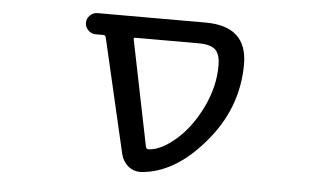

<svg xmlns="http://www.w3.org/2000/svg" viewBox="-43 -611 1085 653"><g transform="rotate(5 500.0 -284.5)"><path d="M400.4 -474.6Q393.6 -474.6 395.5 -467.8L468.8 -107.4Q470.7 -100.6 478.5 -100.6Q518.6 -102.5 566.4 -142.6Q618.2 -185.5 654.3 -258.3Q690.4 -331.1 690.4 -404.3Q690.4 -443.4 673.8 -459Q657.2 -474.6 616.2 -474.6ZM776.4 -417Q776.4 -263.7 669.9 -142.6Q572.3 -30.3 460.9 -21.5Q458 -21.5 455.1 -21.5Q433.6 -21.5 416 -35.2Q396.5 -51.8 390.6 -76.2L299.8 -467.8Q297.9 -474.6 291 -474.6H264.6Q250 -474.6 239.3 -485.4Q228.5 -496.1 228.5 -510.7Q228.5 -525.4 239.3 -536.1Q250 -546.9 264.6 -546.9H633.8Q776.4 -546.9 776.4 -417Z"/></g></svg>

Font: Rounded Mgen+ 2m regular
Style: Regular
Weight: 400
Designer: [Source Han Sans]
Ryoko NISHIZUKA  (kana & ideographs); Paul D. Hunt (Latin, Greek & Cyrillic); Wenlong ZHANG  (bopomofo
Version: Version 1.059.20150602